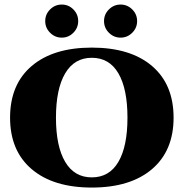

<svg xmlns="http://www.w3.org/2000/svg" viewBox="-20 -824 819 856"><path d="M307.1 -678Q285.6 -656.2 255.4 -656.2Q225.1 -656.2 203.4 -678Q181.6 -699.7 181.6 -730Q181.6 -760.3 203.4 -782Q225.1 -803.7 255.4 -803.7Q285.6 -803.7 307.1 -782Q328.6 -760.3 328.6 -730Q328.6 -699.7 307.1 -678ZM569.6 -678Q547.9 -656.2 517.6 -656.2Q487.3 -656.2 465.6 -678Q443.8 -699.7 443.8 -730Q443.8 -760.3 465.6 -782Q487.3 -803.7 517.6 -803.7Q547.9 -803.7 569.6 -782Q591.3 -760.3 591.3 -730Q591.3 -699.7 569.6 -678ZM389.2 -611.8Q561.5 -611.8 657.7 -529.8Q753.9 -447.8 753.9 -299.3Q753.9 -151.9 657.5 -69.8Q561 12.2 389.2 12.2Q217.8 12.2 121.3 -69.8Q24.9 -151.9 24.9 -299.3Q24.9 -447.8 121.3 -529.8Q217.8 -611.8 389.2 -611.8ZM389.2 -33.2Q467.3 -33.2 507.8 -102.3Q548.3 -171.4 548.3 -299.3Q548.3 -427.7 507.8 -497.1Q467.3 -566.4 389.2 -566.4Q311.5 -566.4 270.5 -496.8Q229.5 -427.2 229.5 -299.3Q229.5 -171.9 270.5 -102.5Q311.5 -33.2 389.2 -33.2Z"/></svg>

Font: Cinzel Black
Style: Regular
Weight: 900
Designer: Natanael Gama
Version: Version 1.001;PS 001.001;hotconv 1.0.56;makeotf.lib2.0.21325